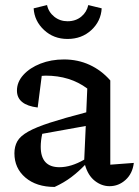

<svg xmlns="http://www.w3.org/2000/svg" viewBox="-20 -729 549 759"><path d="M196 10Q124 10 80.5 -27Q37 -64 37 -123Q37 -150 48.5 -170.5Q60 -191 91 -208.5Q122 -226 177.5 -244Q233 -262 321 -285L325 -379Q257 -430 160 -430Q153 -430 145 -429L129 -304Q47 -314 47 -371Q47 -405 72.5 -433Q98 -461 140 -477.5Q182 -494 233 -494Q288 -494 334.5 -472.5Q381 -451 416 -411V-78L509 -85Q504 -43 476.5 -18Q449 7 413 7Q382 7 355 -14Q328 -35 316 -77Q290 -50 261.5 -28.5Q233 -7 196 10ZM141 -149Q141 -68 215 -68Q261 -68 313 -98L319 -231L147 -200Q144 -187 142.5 -174Q141 -161 141 -149ZM247 -575Q192 -575 154 -610.5Q116 -646 113 -696L166 -709Q172 -681 194.5 -663Q217 -645 247 -645Q279 -645 301 -663Q323 -681 329 -709L382 -696Q379 -645 341 -610Q303 -575 247 -575Z"/></svg>

Font: Piazzolla Medium
Style: Regular
Weight: 500
Designer: Juan Pablo del Peral
Foundry: Huerta Tipografica
Version: Version 1.330